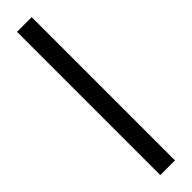

<svg xmlns="http://www.w3.org/2000/svg" viewBox="-336 -825 924 924"><g transform="rotate(-45 126.0 -362.5)"><path d="M176 125H76V-850H176Z"/></g></svg>

Font: Bruno Ace
Style: Regular
Weight: 400
Version: Version 1.100; ttfautohint (v1.8.4.7-5d5b);gftools[0.9.27]